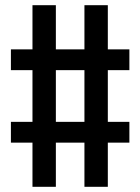

<svg xmlns="http://www.w3.org/2000/svg" viewBox="-20 -737 540 739"><path d="M105 -18V-188H22V-268H105V-467H22V-547H105V-717H195V-547H305V-717H395V-547H478V-467H395V-268H478V-188H395V-18H305V-188H195V-18ZM195 -268H305V-467H195Z"/></svg>

Font: Iosevka Term Medium
Style: Regular
Weight: 500
Monospace: yes
Designer: Belleve Invis
Foundry: Belleve Invis
Version: Version 26.3.1